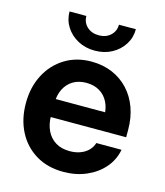

<svg xmlns="http://www.w3.org/2000/svg" viewBox="-111 -813 779 909"><g transform="rotate(15 278.5 -358.5)"><path d="M284.2 11.7Q206.5 11.7 149.2 -22.9Q91.8 -57.6 60.5 -118.4Q29.3 -179.2 29.3 -257.3Q29.3 -335.9 61.3 -397Q93.3 -458 149.7 -492.7Q206.1 -527.3 279.3 -527.3Q335.4 -527.3 381.6 -507.8Q427.7 -488.3 460.9 -452.6Q494.1 -417 512 -367.9Q529.8 -318.8 529.8 -259.8V-223.6H79.6V-312H464.4L404.3 -289.6Q404.3 -331.1 389.4 -361.1Q374.5 -391.1 346.9 -407.5Q319.3 -423.8 281.7 -423.8Q244.6 -423.8 217.3 -407.5Q189.9 -391.1 174.8 -361.1Q159.7 -331.1 159.7 -289.6V-231.4Q159.7 -189.5 174.8 -157.7Q189.9 -126 218.5 -108.4Q247.1 -90.8 287.6 -90.8Q317.4 -90.8 340.3 -99.6Q363.3 -108.4 378.7 -124Q394 -139.6 400.4 -160.6H523.9Q514.6 -109.9 481 -71Q447.3 -32.2 396.5 -10.3Q345.7 11.7 284.2 11.7ZM279.3 -581.1Q233.4 -581.1 196.5 -600.8Q159.7 -620.6 138.2 -654.3Q116.7 -688 116.7 -729.5H199.2Q199.2 -697.3 221.7 -676.8Q244.1 -656.2 279.3 -656.2Q314 -656.2 336.4 -676.8Q358.9 -697.3 358.9 -729.5H441.9Q441.9 -688 420.4 -654.3Q398.9 -620.6 362.3 -600.8Q325.7 -581.1 279.3 -581.1Z"/></g></svg>

Font: Inter Cardless Display
Style: Bold
Weight: 700
Designer: Rasmus Andersson
Foundry: rsms
Version: Version 4.001;git-9221beed3